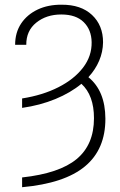

<svg xmlns="http://www.w3.org/2000/svg" viewBox="-20 -573 503 806"><path d="M72.8 -120.1V-159.7Q159.2 -173.3 225.1 -206.8Q291 -240.2 328.4 -288.8Q365.7 -337.4 364.7 -396Q363.8 -448.2 331.3 -480.2Q298.8 -512.2 237.3 -512.2Q174.8 -512.2 132.3 -478Q89.8 -443.8 90.3 -384.8H43.5Q43.5 -436.5 68.8 -474.4Q94.2 -512.2 138.2 -533Q182.1 -553.7 238.8 -553.2Q319.8 -553.7 366.2 -510.3Q412.6 -466.8 412.6 -395.5Q412.1 -355 396.2 -317.9Q380.4 -280.8 351.1 -249Q421.9 -191.4 422.4 -75.2Q422.9 53.7 336.9 125.2Q251 196.8 72.8 212.9V171.9Q229.5 154.8 302 94.5Q374.5 34.2 374.5 -76.7Q374.5 -172.9 321.8 -221.2Q276.4 -183.6 212.4 -157.2Q148.4 -130.9 72.8 -120.1Z"/></svg>

Font: Inter Display Extra Light
Style: Regular
Weight: 200
Designer: Rasmus Andersson
Foundry: rsms
Version: Version 4.000;git-4fc901f